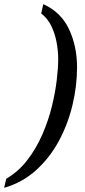

<svg xmlns="http://www.w3.org/2000/svg" viewBox="-67 -771 412 927"><path d="M-47 136 -37 92Q23 57 66 0.5Q109 -56 138 -123Q167 -190 183.5 -257.5Q200 -325 207 -384.5Q214 -444 214 -485Q214 -526 206 -568Q198 -610 180.5 -646Q163 -682 132 -706L142 -751Q228 -712 266.5 -629.5Q305 -547 305 -446Q305 -356 283 -264Q261 -172 217.5 -91Q174 -10 108 50Q42 110 -47 136Z"/></svg>

Font: Noto Serif Tamil SemiCondensed
Style: Italic
Weight: 400
Width: 4
Italic angle: -12°
Designer: Indian Type Foundry, Tom Grace, and the Monotype Design Team
Foundry: Monotype Imaging Inc.
Version: Version 2.003; ttfautohint (v1.8.4.7-5d5b)